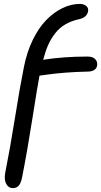

<svg xmlns="http://www.w3.org/2000/svg" viewBox="-20 -780 522 992"><path d="M45.9 191.9Q24.4 191.9 12.5 170.7Q0.5 149.4 6.8 113.8Q32.2 -13.7 57.4 -171.6Q82.5 -329.6 104 -436Q119.1 -511.7 149.4 -574Q179.7 -636.2 218.8 -676.3Q257.8 -716.3 302.5 -738Q347.2 -759.8 393.1 -759.8Q411.6 -759.8 424.8 -749.8Q438 -739.7 435.1 -721.2Q428.7 -689.9 390.1 -681.2Q349.1 -672.4 318.1 -654.3Q287.1 -636.2 265.4 -608.4Q243.7 -580.6 229 -547.9Q214.4 -515.1 203.1 -471.2Q308.1 -487.8 433.1 -487.8Q458.5 -487.8 471.7 -474.6Q484.9 -461.4 481.9 -440.9Q475.6 -411.6 436 -410.2Q367.7 -408.7 316.9 -404.5Q266.1 -400.4 229.2 -395.3Q192.4 -390.1 184.1 -389.2Q173.8 -336.4 147.7 -169.7Q121.6 -2.9 94.2 136.2Q87.9 167.5 76.4 179.7Q64.9 191.9 45.9 191.9Z"/></svg>

Font: Shantell Sans Irregular
Style: Italic
Weight: 400
Italic angle: -11.31°
Designer: Stephen Nixon, Anya Danilova, Shantell Martin
Foundry: Arrow Type
Version: Version 1.006;[9816181b4]